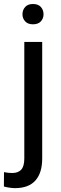

<svg xmlns="http://www.w3.org/2000/svg" viewBox="-52 -741 311 974"><path d="M62 -668.5Q62 -690.4 75.7 -705.6Q89.4 -720.7 115.2 -720.7Q141.6 -720.7 155.3 -705.6Q168.9 -690.4 168.9 -668.5Q168.9 -647.5 155.3 -632.6Q141.6 -617.7 115.2 -617.7Q89.4 -617.7 75.7 -632.6Q62 -647.5 62 -668.5ZM71.3 -528.3H162.1V63Q162.1 135.7 127.7 174.6Q93.3 213.4 23.9 213.4Q11.7 213.4 -4.6 210.9Q-21 208.5 -32.2 205.1L-31.7 132.3Q-22.5 134.3 -10.7 135.5Q1 136.7 9.8 136.7Q39.6 136.7 55.4 119.9Q71.3 103 71.3 63Z"/></svg>

Font: Vazirmatn RD FD
Style: Regular
Weight: 400
Designer: Saber Rastikerdar
Foundry: Saber Rastikerdar
Version: Version 33.003